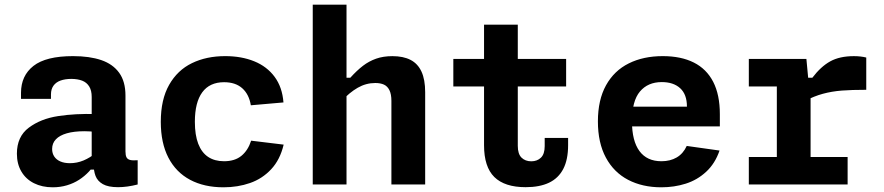

<svg xmlns="http://www.w3.org/2000/svg" viewBox="-20 -785 3760 817"><path d="M513.9 -378.4V-140.8Q513.9 -124 518.3 -115.6Q522.7 -107.2 533.6 -104.4Q544.5 -101.5 565.8 -103.2V0Q521 11.5 482.3 11.5Q440.3 11.5 417.6 -1.5Q394.8 -14.6 386.5 -36.5Q378.2 -58.3 378.2 -90.3L370.2 -99.7V-372.5Q370.2 -400.1 359.5 -417.2Q348.7 -434.4 329.8 -441.7Q310.8 -449 283.9 -449.3Q257 -449.2 237.6 -442.2Q218.2 -435.2 207.6 -420.5Q197 -405.8 196.9 -383.7L196.8 -364.2H69.4V-390.1Q69.4 -463 122.5 -504.6Q175.7 -546.2 290.5 -546.2Q361.2 -546.2 410.8 -529.3Q460.3 -512.4 487.1 -475.3Q513.9 -438.2 513.9 -378.4ZM339.7 -226.6Q295.1 -226.6 264.4 -217.8Q233.7 -209 217.8 -192.2Q201.8 -175.5 201.8 -151.1Q201.8 -132.4 211 -118.8Q220.1 -105.2 237.1 -97.9Q254.1 -90.6 277.6 -90.6Q307.5 -90.6 335.7 -102.3Q363.9 -114.1 389.5 -135.5L386.8 -63.2H365.6L359.2 -55.7Q339.8 -34.9 316.6 -20Q293.5 -5 264.9 3.5Q236.3 12 204.3 12Q159.1 12 124.5 -5.4Q89.8 -22.8 70.9 -55.2Q51.9 -87.5 51.9 -131Q51.9 -203.8 102.6 -241.7Q153.3 -279.7 227.4 -291Q301.4 -302.4 388.8 -299.5L432.3 -214.8Q408.8 -220.1 386.9 -223.3Q364.9 -226.6 339.7 -226.6Z M931.1 12Q848.9 12 788.9 -19.9Q728.9 -51.8 696.5 -114.2Q664.2 -176.6 664.2 -266.6Q664.2 -361.6 699.7 -424Q735.2 -486.5 796.8 -516.3Q858.4 -546.2 938.3 -546.2Q1007.6 -546.2 1061.7 -524.2Q1115.8 -502.3 1148.5 -458.2Q1181.2 -414 1186.2 -349.1L1047.4 -337Q1039.6 -383.9 1010.7 -409.6Q981.8 -435.2 933.6 -435.2Q872.2 -435.2 840.7 -392.3Q809.2 -349.4 809.2 -266.6Q809.2 -210.5 823.6 -173.1Q838 -135.8 865.7 -117.3Q893.4 -98.9 933.2 -98.9Q979.1 -98.9 1007.2 -121.9Q1035.2 -144.8 1048.7 -186.4L1187 -169.6Q1171.9 -105.5 1134 -64.9Q1096.1 -24.3 1043.9 -6.2Q991.8 12 931.1 12Z M1310.8 0V-765H1454.5V0ZM1645.5 0V-355.6Q1645.5 -384.2 1637.1 -401.2Q1628.8 -418.1 1613.7 -425Q1598.7 -431.8 1577 -431.8Q1537.3 -431.8 1502 -411.5Q1466.7 -391.2 1433.5 -354.8V-454.2H1470.6Q1499.2 -485.7 1524.6 -505.1Q1549.9 -524.5 1580.4 -535.3Q1610.8 -546.1 1649.8 -546.1Q1696.2 -546.1 1727 -530.1Q1757.8 -514.2 1773.5 -480.3Q1789.2 -446.4 1789.2 -392.7V0Z M2039.7 -680.1H2183.3V-164.4Q2183.3 -129.9 2199.2 -114.2Q2215.2 -98.6 2240.7 -98.6Q2265.7 -98.6 2281.7 -114Q2297.8 -129.5 2297.8 -163.2V-198H2397.4V-167.2Q2397.4 -105.7 2376.8 -66.1Q2356.2 -26.6 2316.2 -7.5Q2276.2 11.5 2216.8 11.5Q2127.4 11.5 2083.5 -31.7Q2039.7 -74.9 2039.7 -167ZM2389 -534.2V-417.2H1909V-534.2H2079.4H2093.9Z M2800.2 -546.2Q2877.8 -546.2 2932.1 -519Q2986.4 -491.8 3014.8 -436.8Q3043.1 -381.7 3043.1 -299.2V-247.1H2637.8V-331.2H2923.9L2903 -312.6V-332Q2903 -383.1 2874.5 -409.4Q2845.9 -435.7 2796.1 -435.7Q2736.8 -435.7 2703 -395.5Q2669.2 -355.4 2669.2 -268.3Q2669.2 -185.5 2701 -142.2Q2732.9 -98.9 2794.6 -98.9Q2831.9 -98.9 2859.5 -115Q2887.2 -131.2 2902.2 -164L3041.8 -144.4Q3022.8 -89 2984.8 -54Q2946.8 -18.9 2898 -3.5Q2849.2 12 2794.2 12Q2713.7 12 2652.8 -19.8Q2592 -51.5 2558.1 -114.4Q2524.2 -177.3 2524.2 -268.3Q2524.2 -359.8 2558.8 -422.2Q2593.5 -484.5 2655.7 -515.3Q2717.8 -546.2 2800.2 -546.2Z M3420.6 -435.8H3429.2V-0.2H3285.6V-439.7L3308.1 -417.2H3166.4V-534.2H3411.4ZM3406.6 -356V-454.3H3436.8Q3472.7 -501.7 3512.8 -523.9Q3552.9 -546.1 3613.6 -546.1Q3642.3 -546.1 3666.1 -540.2V-402.9Q3604.6 -402.9 3561.9 -399.6Q3519.3 -396.2 3481.7 -386Q3444 -375.8 3406.6 -356ZM3166.4 -117H3586.8V0H3166.4Z"/></svg>

Font: Monaspace Neon Var
Style: Regular
Weight: 400
Designer: Riley Cran and the Lettermatic Team
Version: Version 1.000 (Monaspace Neon Var)